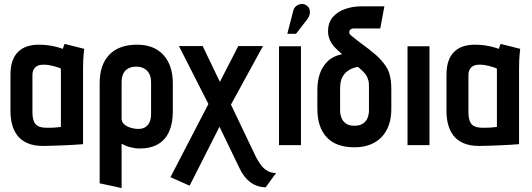

<svg xmlns="http://www.w3.org/2000/svg" viewBox="-20 -734 2688 971"><path d="M406 -487 307 -512Q303 -504 300.5 -495.5Q298 -487 298 -487Q290 -490 272.5 -495Q255 -500 230.5 -504Q206 -508 176 -508Q147 -508 121 -500.5Q95 -493 75 -475Q55 -457 44 -428Q33 -399 33 -355V-170Q33 -135 41.5 -103.5Q50 -72 68.5 -48Q87 -24 119 -10Q151 4 197 4Q220 4 247 3Q274 2 301.5 1Q329 0 351 -1.5Q373 -3 386.5 -4Q400 -5 400 -5V-390Q400 -407 401 -431.5Q402 -456 406 -487ZM144 -169V-352Q144 -372 150.5 -383Q157 -394 166.5 -399.5Q176 -405 186 -406Q196 -407 204 -407Q212 -407 223 -405.5Q234 -404 246 -401Q258 -398 269 -394.5Q280 -391 288 -387V-92Q278 -91 269 -90Q260 -89 251 -88.5Q242 -88 233 -88Q224 -88 216 -88Q192 -88 176 -94.5Q160 -101 152 -118.5Q144 -136 144 -169Z M854 -171V-312Q854 -404 806.5 -456Q759 -508 673 -508Q582 -508 533 -457.5Q484 -407 484 -312V193L595 217V-7Q604 -2 614.5 2.5Q625 7 636.5 10Q648 13 660.5 15Q673 17 685 17Q741 17 778.5 -4.5Q816 -26 835 -68Q854 -110 854 -171ZM744 -318V-156Q744 -133 736.5 -116.5Q729 -100 715 -91Q701 -82 679 -82Q667 -82 652.5 -85Q638 -88 625 -94Q612 -100 603.5 -110Q595 -120 595 -133V-318Q595 -344 603.5 -361.5Q612 -379 629 -388Q646 -397 669 -397Q693 -397 710 -387Q727 -377 735.5 -359.5Q744 -342 744 -318Z M1275 61 1148 -205 1310 -501H1185L1092 -320L1005 -501H885L1034 -208L842 162L939 205L1090 -93L1192 118Q1208 151 1228.5 172Q1249 193 1273 203Q1297 213 1324 213L1376 141Q1353 141 1335 131.5Q1317 122 1302.5 104Q1288 86 1275 61Z M1535 -638Q1544 -650 1546.5 -663.5Q1549 -677 1544.5 -689Q1540 -701 1528 -708Q1515 -716 1501 -713.5Q1487 -711 1476.5 -702Q1466 -693 1463 -679L1433 -563H1477ZM1391 0H1502V-500H1391Z M1767 -590H1903L1924 -702H1807Q1766 -702 1727 -689Q1688 -676 1663.5 -648Q1639 -620 1639 -575Q1639 -550 1650.5 -526.5Q1662 -503 1687 -481L1710 -460Q1665 -451 1637.5 -424.5Q1610 -398 1597.5 -361Q1585 -324 1585 -281V-184Q1585 -90 1632.5 -39.5Q1680 11 1773 11Q1829 11 1871 -11.5Q1913 -34 1936 -77.5Q1959 -121 1959 -184V-281Q1959 -305 1956.5 -326Q1954 -347 1948 -365.5Q1942 -384 1932 -398Q1910 -431 1880 -457Q1850 -483 1817.5 -506.5Q1785 -530 1755 -555Q1752 -558 1750 -560.5Q1748 -563 1747 -565.5Q1746 -568 1746 -571Q1746 -577 1749.5 -581.5Q1753 -586 1758 -588Q1763 -590 1767 -590ZM1846 -290V-176Q1846 -156 1839 -138Q1832 -120 1815.5 -109Q1799 -98 1772 -98Q1746 -98 1730 -109Q1714 -120 1707 -138Q1700 -156 1700 -176V-288Q1700 -311 1705.5 -329Q1711 -347 1722.5 -360.5Q1734 -374 1751 -383Q1768 -392 1790 -396L1806 -382Q1829 -362 1837 -344Q1845 -326 1845.5 -312Q1846 -298 1846 -290Z M2041 0H2152V-500H2041Z M2611 -487 2512 -512Q2508 -504 2505.5 -495.5Q2503 -487 2503 -487Q2495 -490 2477.5 -495Q2460 -500 2435.5 -504Q2411 -508 2381 -508Q2352 -508 2326 -500.5Q2300 -493 2280 -475Q2260 -457 2249 -428Q2238 -399 2238 -355V-170Q2238 -135 2246.5 -103.5Q2255 -72 2273.5 -48Q2292 -24 2324 -10Q2356 4 2402 4Q2425 4 2452 3Q2479 2 2506.5 1Q2534 0 2556 -1.5Q2578 -3 2591.5 -4Q2605 -5 2605 -5V-390Q2605 -407 2606 -431.5Q2607 -456 2611 -487ZM2349 -169V-352Q2349 -372 2355.5 -383Q2362 -394 2371.5 -399.5Q2381 -405 2391 -406Q2401 -407 2409 -407Q2417 -407 2428 -405.5Q2439 -404 2451 -401Q2463 -398 2474 -394.5Q2485 -391 2493 -387V-92Q2483 -91 2474 -90Q2465 -89 2456 -88.5Q2447 -88 2438 -88Q2429 -88 2421 -88Q2397 -88 2381 -94.5Q2365 -101 2357 -118.5Q2349 -136 2349 -169Z"/></svg>

Font: Advent Pro
Style: Bold
Weight: 700
Designer: VivaRado, Andreas Kalpakidis
Foundry: VivaRado, Andreas Kalpakidis
Version: Version 3.000